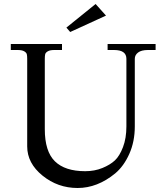

<svg xmlns="http://www.w3.org/2000/svg" viewBox="-20 -920 834 960"><path d="M612 -288V-626Q612 -670 550 -670H518V-700H758V-670H720Q687 -670 670.5 -657.5Q654 -645 654 -626V-288Q654 -212 626.5 -150.5Q599 -89 556 -53Q467 20 368 20Q269 20 192.5 -42Q116 -104 116 -188V-626Q116 -641 114 -649Q112 -657 101 -663.5Q90 -670 68 -670H34V-700H290V-670H252Q230 -670 219 -663.5Q208 -657 206 -649Q204 -641 204 -626V-274Q204 -163 254.5 -113.5Q305 -64 406 -64Q453 -64 492 -80Q531 -96 554.5 -118Q578 -140 595 -184.5Q612 -229 612 -288ZM510 -842 331 -760 312 -782 458 -900Z"/></svg>

Font: Montaga
Style: Regular
Weight: 400
Designer: Alejandra Rodriguez
Foundry: Alejandra Rodriguez
Version: Version 1.001